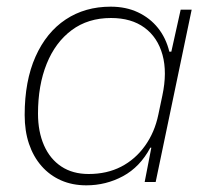

<svg xmlns="http://www.w3.org/2000/svg" viewBox="-20 -546 626 576"><path d="M239 10Q197 10 163 -5Q129 -20 104.5 -48Q80 -76 67 -114.5Q54 -153 54 -201Q54 -303 86.5 -376Q119 -449 177 -487.5Q235 -526 312 -526Q358 -526 394 -509Q430 -492 454 -462Q478 -432 488 -391H494L522 -517H555L447 0H414L434 -103H431Q400 -45 349 -17.5Q298 10 239 10ZM246 -24Q301 -24 343.5 -46Q386 -68 415 -108.5Q444 -149 455 -202L467 -259Q482 -329 467.5 -381.5Q453 -434 413.5 -463Q374 -492 313 -492Q244 -492 195 -455.5Q146 -419 120 -354.5Q94 -290 94 -205Q94 -151 112 -110Q130 -69 164 -46.5Q198 -24 246 -24Z"/></svg>

Font: Mona Sans ExtraLight
Style: Italic
Weight: 200
Italic angle: -11.6951°
Designer: Deni Anggara
Foundry: GitHub
Version: Version 2.000